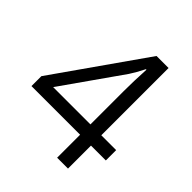

<svg xmlns="http://www.w3.org/2000/svg" viewBox="-198 -843 969 969"><g transform="rotate(45 286.0 -359.0)"><path d="M551.8 -164.1H445.8V0H368.2V-164.1H21V-234.9L359.9 -717.8H445.8V-237.8H551.8ZM368.2 -237.8V-475.1Q368.2 -544.9 373 -632.8H369.1Q345.7 -585.9 325.2 -555.2L102.1 -237.8Z"/></g></svg>

Font: f08437224
Style: Regular
Weight: 400
Foundry: Ascender Corporation
Version: Version 1.10